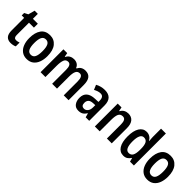

<svg xmlns="http://www.w3.org/2000/svg" viewBox="243 -2080 3224 3224"><g transform="rotate(45 1854.5 -468.0)"><path d="M243 -181Q260 -181 277.5 -185Q295 -189 313 -196V-105Q293 -95 265.5 -89Q238 -83 209 -83Q144 -83 109 -122Q74 -161 74 -248V-543H16V-601L82 -635L113 -753H189V-636H306V-543H189V-250Q189 -181 243 -181Z M806 -365Q806 -283 782 -219.5Q758 -156 710 -119.5Q662 -83 589 -83Q520 -83 472 -119Q424 -155 399 -218.5Q374 -282 374 -365Q374 -495 428 -570.5Q482 -646 591 -646Q688 -646 747 -573.5Q806 -501 806 -365ZM492 -365Q492 -274 515.5 -228.5Q539 -183 590 -183Q642 -183 665 -228Q688 -273 688 -365Q688 -456 665 -501Q642 -546 590 -546Q538 -546 515 -501.5Q492 -457 492 -365Z M1430 -646Q1505 -646 1542 -598.5Q1579 -551 1579 -451V-93H1464V-423Q1464 -546 1395 -546Q1345 -546 1324.5 -503.5Q1304 -461 1304 -377V-93H1189V-425Q1189 -546 1120 -546Q1067 -546 1048 -497.5Q1029 -449 1029 -361V-93H914V-636H1004L1017 -565H1025Q1045 -607 1080.5 -626.5Q1116 -646 1157 -646Q1207 -646 1239.5 -624.5Q1272 -603 1286 -565H1298Q1318 -607 1352 -626.5Q1386 -646 1430 -646Z M1890 -646Q2069 -646 2069 -456V-93H1985L1965 -167H1963Q1936 -124 1903 -103.5Q1870 -83 1817 -83Q1749 -83 1714 -131Q1679 -179 1679 -251Q1679 -335 1730 -378Q1781 -421 1879 -424L1954 -427V-457Q1954 -554 1880 -554Q1850 -554 1821 -544.5Q1792 -535 1758 -517L1722 -602Q1758 -623 1801.5 -634.5Q1845 -646 1890 -646ZM1906 -349Q1848 -346 1822.5 -320.5Q1797 -295 1797 -250Q1797 -210 1814 -192Q1831 -174 1860 -174Q1902 -174 1928.5 -207.5Q1955 -241 1955 -301V-351Z M2449 -646Q2522 -646 2563 -598Q2604 -550 2604 -453V-93H2489V-425Q2489 -485 2472 -515.5Q2455 -546 2416 -546Q2361 -546 2339.5 -502Q2318 -458 2318 -361V-93H2203V-636H2293L2307 -566H2314Q2335 -607 2371 -626.5Q2407 -646 2449 -646Z M2885 -83Q2802 -83 2755.5 -156Q2709 -229 2709 -364Q2709 -499 2755.5 -572.5Q2802 -646 2883 -646Q2927 -646 2961 -625Q2995 -604 3017 -566H3022Q3020 -589 3017.5 -611.5Q3015 -634 3015 -655V-853H3130V-93H3038L3021 -158H3015Q2992 -122 2961.5 -102.5Q2931 -83 2885 -83ZM2918 -179Q2970 -179 2993 -220Q3016 -261 3017 -345V-372Q3017 -461 2994 -504Q2971 -547 2917 -547Q2872 -547 2849.5 -500Q2827 -453 2827 -364Q2827 -179 2918 -179Z M3669 -365Q3669 -283 3645 -219.5Q3621 -156 3573 -119.5Q3525 -83 3452 -83Q3383 -83 3335 -119Q3287 -155 3262 -218.5Q3237 -282 3237 -365Q3237 -495 3291 -570.5Q3345 -646 3454 -646Q3551 -646 3610 -573.5Q3669 -501 3669 -365ZM3355 -365Q3355 -274 3378.5 -228.5Q3402 -183 3453 -183Q3505 -183 3528 -228Q3551 -273 3551 -365Q3551 -456 3528 -501Q3505 -546 3453 -546Q3401 -546 3378 -501.5Q3355 -457 3355 -365Z"/></g></svg>

Font: Noto Sans Kannada UI Condensed SemiBold
Style: Regular
Weight: 600
Width: 3
Designer: Jelle Bosma - Monotype Design Team
Foundry: Monotype Imaging Inc.
Version: Version 2.005; ttfautohint (v1.8.4.7-5d5b)